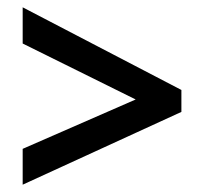

<svg xmlns="http://www.w3.org/2000/svg" viewBox="-20 -604 557 525"><path d="M42 -584 476 -358V-298L42 -99V-197L351 -332L42 -485Z"/></svg>

Font: Almarai Bold
Style: Regular
Weight: 700
Designer: Boutros International 2019
Foundry: Created by Boutros International 2019
Version: Version 1.10